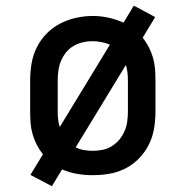

<svg xmlns="http://www.w3.org/2000/svg" viewBox="-20 -596 640 662"><path d="M159 46 85 7 128 -64Q116 -79 107 -96.5Q98 -114 92.5 -133Q87 -152 85.5 -171Q84 -190 84 -210V-320Q84 -349 89 -378Q94 -407 107 -433Q120 -459 140.5 -480Q161 -501 187 -514.5Q213 -528 242 -534.5Q271 -541 300 -541Q327 -541 354 -535Q381 -529 406 -518L441 -576L452 -571L515 -537L472 -466Q484 -451 493 -433.5Q502 -416 507.5 -397Q513 -378 514.5 -359Q516 -340 516 -320V-210Q516 -181 511 -152Q506 -123 493 -97Q480 -71 459.5 -50Q439 -29 413 -15.5Q387 -2 358 3Q329 8 300 8Q273 8 246 3.5Q219 -1 194 -12ZM186 -158 359 -442Q345 -448 329.5 -451Q314 -454 298 -454Q281 -454 264.5 -450Q248 -446 233.5 -437.5Q219 -429 208 -415.5Q197 -402 190.5 -386.5Q184 -371 181.5 -354Q179 -337 179 -320V-210Q179 -197 180.5 -184Q182 -171 186 -158ZM300 -76Q317 -76 334 -79.5Q351 -83 365.5 -92Q380 -101 391 -114Q402 -127 409 -143Q416 -159 418.5 -176Q421 -193 421 -210V-320Q421 -333 419.5 -346Q418 -359 414 -372L241 -88Q255 -81 270 -78.5Q285 -76 300 -76Z"/></svg>

Font: Iosevka Slab Medium Extended
Style: Regular
Weight: 500
Width: 7
Monospace: yes
Designer: Belleve Invis
Foundry: Belleve Invis
Version: Version 11.1.1; ttfautohint (v1.8.3)